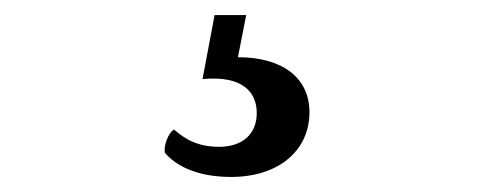

<svg xmlns="http://www.w3.org/2000/svg" viewBox="-20 -28 640 255"><path d="M307 -8H265L249 77C303 72 321 95 321 122C321 151 301 167 271 167C235 167 219 150 211 144C204 148 197 165 199 175C212 190 238 207 287 207C350 207 391 172 391 121C391 76 356 48 296 48Z"/></svg>

Font: Arima Koshi
Style: Regular
Weight: 400
Designer: Joana Correia and Natanael Gama
Foundry: NDISCOVER
Version: Version 1.019;PS 001.019;hotconv 1.0.88;makeotf.lib2.5.64775